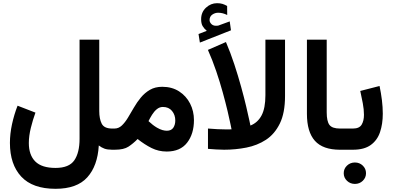

<svg xmlns="http://www.w3.org/2000/svg" viewBox="-20 -928 2434 1190"><path d="M324.2 242.2Q182.1 242.2 111.8 166.7Q41.5 91.3 41.5 -42.5Q41.5 -98.1 54.4 -158Q67.4 -217.8 88.9 -272.9L199.7 -230Q183.6 -186 171.1 -135.5Q158.7 -85 158.7 -41.5Q158.7 32.7 198.7 72.8Q238.8 112.8 324.2 112.8Q408.2 112.8 440.7 65.4Q473.1 18.1 473.1 -67.9V-682.1H595.2V-239.7Q595.2 -190.9 610.6 -161.1Q626 -131.3 674.8 -131.3H689.9V0H675.8Q646 0 627.7 -6.6Q609.4 -13.2 592.3 -26.4Q585 100.1 521 171.1Q457 242.2 324.2 242.2Z M1013.2 11.2Q962.9 11.2 919.4 -10.5Q876 -32.2 833 -66.4Q805.2 -38.1 776.1 -19Q747.1 0 691.9 0H670.4V-131.3H689.5Q715.3 -131.3 735.1 -150.1Q754.9 -168.9 772.7 -198.2Q790.5 -227.5 809.6 -260.7Q828.6 -293.9 852.8 -323.2Q877 -352.5 909.2 -371.3Q941.4 -390.1 985.8 -390.1Q1045.9 -390.1 1090.1 -361.6Q1134.3 -333 1158.2 -286.1Q1182.1 -239.3 1182.1 -183.6Q1182.1 -98.1 1139.6 -43.5Q1097.2 11.2 1013.2 11.2ZM989.7 -265.1Q968.8 -265.1 951.9 -251.2Q935.1 -237.3 922.4 -216.8Q909.7 -196.3 900.4 -177.2Q927.7 -151.4 953.1 -136.7Q971.7 -126 986.8 -121.8Q1002 -117.7 1013.7 -117.7Q1041.5 -117.7 1054 -136.2Q1066.4 -154.8 1066.4 -181.2Q1066.4 -215.8 1046.1 -240.5Q1025.9 -265.1 989.7 -265.1Z M1261.7 -736.8Q1245.1 -750.5 1235.8 -766.4Q1226.6 -782.2 1226.6 -809.1Q1226.6 -852.5 1256.6 -880.4Q1286.6 -908.2 1325.2 -908.2Q1345.2 -908.2 1359.1 -903.8Q1373 -899.4 1387.7 -891.1L1388.2 -835Q1360.4 -849.1 1332 -849.1Q1312.5 -849.1 1295.7 -837.4Q1278.8 -825.7 1278.8 -802.7Q1279.3 -789.1 1292 -777.3Q1304.7 -765.6 1330.6 -769Q1331.5 -769 1334.5 -770L1403.8 -795.4L1411.6 -740.2L1218.8 -664.1L1210.4 -717.3ZM1369.1 0Q1344.2 0 1319.6 -1.7Q1294.9 -3.4 1269 -5.4V-131.3Q1332.5 -126 1378.9 -126Q1390.1 -126 1399.2 -126Q1408.2 -126 1415 -126.5Q1415 -126.5 1408.9 -157Q1402.8 -187.5 1390.6 -239Q1378.4 -290.5 1360.8 -354.5Q1343.3 -418.5 1320.1 -486.8Q1296.9 -555.2 1268.6 -618.7L1380.4 -667.5Q1408.7 -601.1 1432.4 -529.1Q1456.1 -457 1474.6 -389.6Q1493.2 -322.3 1505.9 -268.1Q1518.6 -213.9 1525.4 -181.9Q1532.2 -149.9 1532.2 -149.9Q1577.6 -168 1601.3 -212.9Q1625 -257.8 1625 -337.9V-682.1H1746.6V-333Q1746.6 -228 1714.4 -162.4Q1682.1 -96.7 1628.2 -61.5Q1574.2 -26.4 1506.8 -13.2Q1439.5 0 1369.1 0Z M1882.3 -682.1H2004.9V-231.9Q2004.9 -176.8 2021.7 -154.1Q2038.6 -131.3 2086.9 -131.3H2099.1V0H2086.9Q1981 0 1931.6 -55.4Q1882.3 -110.8 1882.3 -222.7Z M2167.5 0H2079.1V-131.3H2167.5Q2207 -131.3 2221.4 -155.3Q2235.8 -179.2 2235.8 -216.3Q2235.8 -249.5 2228.5 -288.3Q2221.2 -327.1 2212.9 -364.3L2332.5 -395Q2341.8 -350.6 2347.2 -306.9Q2352.5 -263.2 2352.5 -223.6Q2352.5 -159.7 2335.4 -109.1Q2318.4 -58.6 2277.8 -29.3Q2237.3 0 2167.5 0ZM2110.4 145.5Q2110.4 117.7 2130.6 98.4Q2150.9 79.1 2179.7 79.1Q2208.5 79.1 2228.5 98.4Q2248.5 117.7 2248.5 145.5Q2248.5 173.3 2228.5 192.6Q2208.5 211.9 2179.7 211.9Q2150.9 211.9 2130.6 192.6Q2110.4 173.3 2110.4 145.5Z"/></svg>

Font: Vazirmatn RD UI FD
Style: Bold
Weight: 700
Designer: Saber Rastikerdar
Foundry: Saber Rastikerdar
Version: Version 33.003